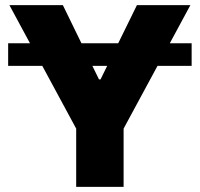

<svg xmlns="http://www.w3.org/2000/svg" viewBox="-20 -727 777 747"><path d="M725.6 -470.7H592.8L460.9 -226.6V0H276.4V-226.6L144.5 -470.7H11.7V-558.6H96.7L16.6 -707H224.6L296.9 -558.6H439.9L512.7 -707H720.7L640.6 -558.6H725.6ZM365.2 -418H371.1L397 -470.7H339.4Z"/></svg>

Font: Pretendard Std Black
Style: Regular
Weight: 900
Designer: Base glyphs from Inter by Rasmus Andersson; Hangeul glyphs from Noto Sans CJK(Source Han Sans) by Jang Soo-young and Kan
Foundry: Kil Hyung-jin
Version: Version 1.309